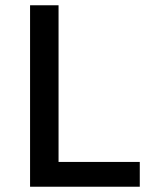

<svg xmlns="http://www.w3.org/2000/svg" viewBox="-20 -708 579 728"><path d="M94 0H510V-94H202V-688H94Z"/></svg>

Font: Saira UNSAM Medium SC
Style: Regular
Weight: 500
Designer: Hector Gatti with collaboration of the Omnibus-Type team
Foundry: Omnibus-Type
Version: Version 1.072;PS 001.072;hotconv 1.0.88;makeotf.lib2.5.64775